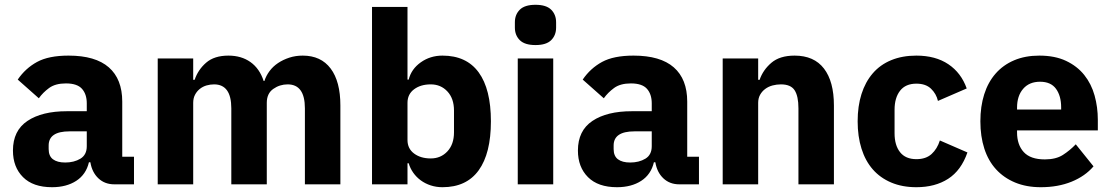

<svg xmlns="http://www.w3.org/2000/svg" viewBox="-20 -769 4636 801"><path d="M457 0Q417 0 390.5 -25Q364 -50 357 -92H351Q339 -41 298 -14.5Q257 12 197 12Q118 12 76 -30Q34 -72 34 -141Q34 -224 94.5 -264.5Q155 -305 259 -305H342V-338Q342 -376 322 -398.5Q302 -421 255 -421Q211 -421 185 -402Q159 -383 142 -359L54 -437Q86 -484 134.5 -510.5Q183 -537 266 -537Q378 -537 434 -488Q490 -439 490 -345V-115H539V0ZM252 -91Q289 -91 315.5 -107Q342 -123 342 -159V-221H270Q183 -221 183 -162V-147Q183 -118 201 -104.5Q219 -91 252 -91Z M638 0V-525H786V-436H792Q806 -478 840 -507.5Q874 -537 933 -537Q987 -537 1025 -510Q1063 -483 1080 -431H1083Q1090 -453 1104.5 -472.5Q1119 -492 1140 -506Q1161 -520 1187 -528.5Q1213 -537 1243 -537Q1319 -537 1359.5 -483Q1400 -429 1400 -329V0H1252V-317Q1252 -417 1180 -417Q1147 -417 1120 -398Q1093 -379 1093 -340V0H945V-317Q945 -417 873 -417Q857 -417 841.5 -412.5Q826 -408 813.5 -398Q801 -388 793.5 -373.5Q786 -359 786 -340V0Z M1532 -740H1680V-437H1685Q1696 -481 1735.5 -509Q1775 -537 1826 -537Q1926 -537 1977 -467Q2028 -397 2028 -263Q2028 -129 1977 -58.5Q1926 12 1826 12Q1800 12 1777 4.5Q1754 -3 1735.5 -16.5Q1717 -30 1704 -48.5Q1691 -67 1685 -88H1680V0H1532ZM1777 -108Q1819 -108 1846.5 -137.5Q1874 -167 1874 -217V-308Q1874 -358 1846.5 -387.5Q1819 -417 1777 -417Q1735 -417 1707.5 -396.5Q1680 -376 1680 -340V-185Q1680 -149 1707.5 -128.5Q1735 -108 1777 -108Z M2214 -581Q2169 -581 2148.5 -601.5Q2128 -622 2128 -654V-676Q2128 -708 2148.5 -728.5Q2169 -749 2214 -749Q2259 -749 2279.5 -728.5Q2300 -708 2300 -676V-654Q2300 -622 2279.5 -601.5Q2259 -581 2214 -581ZM2140 -525H2288V0H2140Z M2814 0Q2774 0 2747.5 -25Q2721 -50 2714 -92H2708Q2696 -41 2655 -14.5Q2614 12 2554 12Q2475 12 2433 -30Q2391 -72 2391 -141Q2391 -224 2451.5 -264.5Q2512 -305 2616 -305H2699V-338Q2699 -376 2679 -398.5Q2659 -421 2612 -421Q2568 -421 2542 -402Q2516 -383 2499 -359L2411 -437Q2443 -484 2491.5 -510.5Q2540 -537 2623 -537Q2735 -537 2791 -488Q2847 -439 2847 -345V-115H2896V0ZM2609 -91Q2646 -91 2672.5 -107Q2699 -123 2699 -159V-221H2627Q2540 -221 2540 -162V-147Q2540 -118 2558 -104.5Q2576 -91 2609 -91Z M2995 0V-525H3143V-436H3149Q3163 -477 3198 -507Q3233 -537 3295 -537Q3376 -537 3417.5 -483Q3459 -429 3459 -329V0H3311V-317Q3311 -368 3295 -392.5Q3279 -417 3238 -417Q3220 -417 3203 -412.5Q3186 -408 3172.5 -398Q3159 -388 3151 -373.5Q3143 -359 3143 -340V0Z M3803 12Q3744 12 3698 -7.5Q3652 -27 3621 -62.5Q3590 -98 3574 -149Q3558 -200 3558 -263Q3558 -326 3574 -376.5Q3590 -427 3621 -463Q3652 -499 3698 -518Q3744 -537 3803 -537Q3883 -537 3936.5 -501Q3990 -465 4013 -400L3893 -348Q3886 -378 3864 -399Q3842 -420 3803 -420Q3758 -420 3735 -390.5Q3712 -361 3712 -311V-213Q3712 -163 3735 -134Q3758 -105 3803 -105Q3843 -105 3866.5 -126.5Q3890 -148 3901 -183L4016 -133Q3990 -58 3935.5 -23Q3881 12 3803 12Z M4322 12Q4262 12 4215 -7.5Q4168 -27 4135.5 -62.5Q4103 -98 4086.5 -149Q4070 -200 4070 -263Q4070 -325 4086 -375.5Q4102 -426 4133.5 -462Q4165 -498 4211 -517.5Q4257 -537 4316 -537Q4381 -537 4427.5 -515Q4474 -493 4503.5 -456Q4533 -419 4546.5 -370.5Q4560 -322 4560 -269V-225H4223V-217Q4223 -165 4251 -134.5Q4279 -104 4339 -104Q4385 -104 4414 -122.5Q4443 -141 4468 -167L4542 -75Q4507 -34 4450.5 -11Q4394 12 4322 12ZM4319 -428Q4274 -428 4248.5 -398.5Q4223 -369 4223 -320V-312H4407V-321Q4407 -369 4385.5 -398.5Q4364 -428 4319 -428Z"/></svg>

Font: IBM Plex Arabic
Style: Bold
Weight: 700
Designer: Mike Abbink, Paul van der Laan, Pieter van Rosmalen, Wael Morcos, Khajak Apelian
Foundry: Bold Monday
Version: Version 1.0